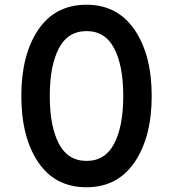

<svg xmlns="http://www.w3.org/2000/svg" viewBox="-20 -780 730 810"><path d="M345 10Q212.5 10 141.2 -95.6Q70 -201.2 70 -375Q70 -548.8 141.2 -654.4Q212.5 -760 345 -760Q476.2 -760 548.1 -653.8Q620 -547.5 620 -375Q620 -202.5 548.1 -96.2Q476.2 10 345 10ZM228.1 -174.4Q266.2 -101.2 345 -101.2Q423.8 -101.2 461.9 -174.4Q500 -247.5 500 -375Q500 -502.5 461.9 -575.6Q423.8 -648.8 345 -648.8Q266.2 -648.8 228.1 -575.6Q190 -502.5 190 -375Q190 -247.5 228.1 -174.4Z"/></svg>

Font: Now Medium
Style: Regular
Weight: 500
Designer: Alfredo Marco Pradil
Foundry: Alfredo Marco Pradil
Version: Version 1.002;PS 001.002;hotconv 1.0.88;makeotf.lib2.5.64775